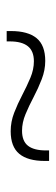

<svg xmlns="http://www.w3.org/2000/svg" viewBox="184 -583 167 575"><g transform="rotate(90 267.5 -295.5)"><path d="M373 -244Q344.5 -244 317.5 -254.5Q290.5 -265 264.2 -278.8Q238 -292.5 213 -303Q188 -313.5 163.5 -313.5Q133 -313.5 118.5 -295.5Q104 -277.5 104 -241.5V-232H73V-245Q73 -295.5 94.2 -321.5Q115.5 -347.5 162.5 -347.5Q190 -347.5 217.2 -337Q244.5 -326.5 270.5 -312.8Q296.5 -299 321.8 -288.5Q347 -278 371.5 -278Q402.5 -278 416.5 -295.8Q430.5 -313.5 430.5 -350V-359H462V-346Q462 -295.5 440.8 -269.8Q419.5 -244 373 -244Z"/></g></svg>

Font: Anek Kannada ExtraLight
Style: Regular
Weight: 250
Version: Version 1.003